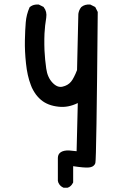

<svg xmlns="http://www.w3.org/2000/svg" viewBox="-20 -755 540 870"><path d="M267.1 95.2Q259.3 91.8 253.7 86.2Q248 80.6 244.6 72.8V72.3L244.1 71.8L242.2 64V63V62.5V-40Q242.7 -57.6 256.3 -65.9Q270 -74.2 293.5 -73.2L327.1 -69.8L332.5 -288.1Q310.5 -277.3 289.1 -273.2Q267.6 -269 245.6 -271.5Q196.8 -276.4 166 -302.2Q161.6 -305.7 157.7 -309.8Q153.8 -314 149.9 -318.1Q146 -322.3 142.6 -327.1Q139.2 -332 136 -336.9Q132.8 -341.8 129.9 -347.2Q127 -352.5 124.3 -358.2Q121.6 -363.8 119.6 -370.1Q103.5 -411.6 97.7 -468.3Q91.8 -523.9 92.8 -571.8Q93.8 -619.6 96.7 -653.8Q99.6 -689 113.8 -721.2L114.3 -722.2L115.2 -723.1Q120.6 -727.5 126.7 -730.2Q132.8 -732.9 139.9 -733.9Q147 -734.9 154.8 -734.4H155.8L156.7 -733.9L176.3 -724.1L177.7 -723.6L178.2 -722.2Q193.8 -702.6 189.5 -674.8Q183.6 -640.1 181.6 -603Q181.2 -590.8 180.9 -578.1Q180.7 -565.4 180.9 -552.5Q181.2 -539.6 181.6 -526.4Q183.6 -485.8 189.5 -444.3Q192.4 -423.8 199.5 -408Q206.5 -392.1 218.3 -379.9Q240.2 -356.9 263.2 -362.3Q287.6 -367.7 301.8 -384.8Q305.2 -388.7 308.6 -394.3Q312 -399.9 315.4 -406.5Q318.8 -413.1 322.3 -420.9Q325.7 -428.7 329.1 -437.5L335 -691.4V-691.9Q337.4 -709.5 348.1 -722.7L348.6 -723.1Q364.3 -736.3 388.2 -734.4H389.2L390.1 -733.9L409.7 -724.1L411.6 -723.1L412.1 -721.7L412.6 -721.2L422.4 -701.7L422.9 -700.7V-699.2Q417 -31.2 412.1 -16.1Q411.1 -12.7 409.2 -9.8Q407.2 -6.8 404.5 -4.4Q401.9 -2 398.4 -0.2Q395 1.5 391.1 2.4Q387.2 3.4 382.8 3.9Q363.3 5.9 311.5 -2V70.3V71.3L311 72.8Q308.6 77.6 305.2 82Q301.8 86.4 297.4 89.8Q293 93.3 287.1 95.2L286.1 95.7H285.2H269.5H268.6Z"/></svg>

Font: NaikaiFont
Style: SemiBold
Weight: 600
Version: Version 1.89